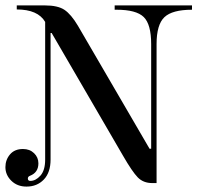

<svg xmlns="http://www.w3.org/2000/svg" viewBox="-42 -670 730 710"><path d="M537 -507V7H521Q488 7 467.5 -14Q447 -35 413 -94L149 -548H145V-80Q145 -32 120 -6Q95 20 56 20Q22 20 0 -1.5Q-22 -23 -22 -52Q-22 -79 -5 -99Q12 -119 43 -119Q68 -119 84 -103.5Q100 -88 100 -66Q100 -32 69 -20Q61 -17 61 -10Q61 -1 70 -1Q90 -1 107.5 -20.5Q125 -40 125 -80V-589Q98 -635 20 -635V-650H124Q172 -650 196.5 -633.5Q221 -617 246 -575L511 -120H517V-507Q517 -580 489.5 -607Q462 -634 389 -634H382V-650H668V-634Q595 -634 566 -606.5Q537 -579 537 -507Z"/></svg>

Font: Elsie Swash Caps
Style: Regular
Weight: 400
Designer: Alejandro Inler
Foundry: Alejandro Inler
Version: 1.001